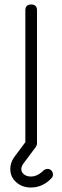

<svg xmlns="http://www.w3.org/2000/svg" viewBox="-20 -664 278 856"><path d="M145 -26Q145 -15 139 -9V-8L89 59Q75 76 75 90Q75 104 87 113.5Q99 123 118 123Q147 123 174 96Q183 89 192 89Q202 89 209 96Q216 103 216 114Q216 125 209 131Q170 172 118 172Q79 172 52.5 148.5Q26 125 26 90Q26 57 49 29L93 -30V-618Q93 -644 119 -644Q145 -644 145 -618Z"/></svg>

Font: Jura
Style: Regular
Weight: 400
Designer: Daniel Johnson, Alexei Vanyashin
Foundry: Daniel Johnson
Version: Version 5.103